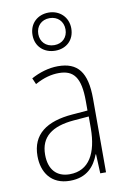

<svg xmlns="http://www.w3.org/2000/svg" viewBox="-90 -853 603 917"><g transform="rotate(-10 211.5 -394.5)"><path d="M213 -614C267 -614 306 -650 306 -706C306 -761 265 -799 212 -799C159 -799 118 -763 118 -706C118 -649 160 -614 213 -614ZM213 -641C171 -641 146 -670 146 -706C146 -744 172 -772 212 -772C251 -772 278 -745 278 -706C278 -668 252 -641 213 -641ZM211 -539C167 -539 121 -525 81 -503L94 -473C137 -497 175 -506 210 -506C282 -506 314 -466 314 -352V-306L240 -300C113 -290 41 -238 41 -133C41 -54 83 10 174 10C257 10 295 -38 316 -93H318L322 0H350V-357C350 -486 307 -539 211 -539ZM242 -271 315 -277V-219C314 -100 273 -21 178 -21C115 -21 78 -61 78 -133C78 -219 134 -262 242 -271Z"/></g></svg>

Font: Noto Sans Bengali Condensed ExtraLight
Style: Regular
Weight: 200
Width: 3
Designer: Joana Ranito - Universal Thirst; Jelle Bosma - Monotype Design Team
Foundry: Universal Thirst ehf.
Version: Version 3.000